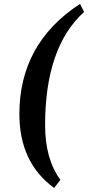

<svg xmlns="http://www.w3.org/2000/svg" viewBox="-20 -803 448 977"><path d="M255.4 153.3Q78.6 24.4 78.6 -222.7Q78.6 -582 387.2 -783.2L407.7 -742.2Q209.5 -562.5 209.5 -166Q209.5 6.8 287.6 112.3Z"/></svg>

Font: Kelvinch
Style: Bold Italic
Weight: 700
Italic angle: -10°
Designer: Paul James Miller
Foundry: High-Logic / Made with FontCreator
Version: Version 3.30 September 23, 2016